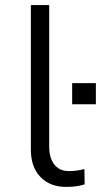

<svg xmlns="http://www.w3.org/2000/svg" viewBox="-20 -725 396 753"><path d="M239 8Q176 8 138.5 -31Q101 -70 101 -138V-705H173V-148Q173 -119 182.5 -97.5Q192 -76 209 -65Q226 -54 250 -54Q265 -54 280 -56Q295 -58 311 -62L312 -2Q296 3 279 5.5Q262 8 239 8ZM263 -316V-399H356V-316Z"/></svg>

Font: Nunito Sans 6pt Light
Style: Regular
Weight: 300
Version: Version 3.101;gftools[0.9.27]